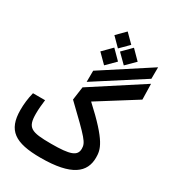

<svg xmlns="http://www.w3.org/2000/svg" viewBox="-214 -1020 1027 1140"><g transform="rotate(30 299.0 -450.0)"><path d="M246.1 3.9C459 3.9 531.7 -60.5 531.7 -161.6C531.7 -216.8 522.5 -268.6 339.8 -435.5L597.7 -597.7L595.2 -704.6L253.4 -482.9L240.7 -392.1C414.1 -226.1 432.1 -207 432.1 -165C432.1 -115.2 389.6 -99.6 259.8 -99.6C120.6 -99.6 91.8 -113.3 91.8 -209.5C91.8 -244.1 94.7 -266.6 99.1 -305.7H16.1C4.9 -261.2 1 -220.7 1 -183.1C1 -43.5 70.3 3.9 246.1 3.9ZM258.3 -523.4 582 -731.4 582.5 -810.5 258.8 -600.1ZM400.4 -718.3 460.9 -778.3 400.4 -839.4 339.8 -778.3ZM298.8 -660.2 359.4 -720.7 298.8 -781.7 238.3 -720.7ZM319.8 -788.1 377.9 -846.2 319.8 -904.3 262.2 -846.2Z"/></g></svg>

Font: Cascadia Mono NF
Style: Regular
Weight: 400
Monospace: yes
Designer: Aaron Bell
Foundry: Saja Typeworks
Version: Version 2404.023